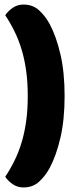

<svg xmlns="http://www.w3.org/2000/svg" viewBox="-20 -758 345 844"><path d="M83 66Q56 66 35 51Q14 36 3 19Q27 -17 45.5 -55.5Q64 -94 76.5 -137Q89 -180 95.5 -229Q102 -278 102 -336Q102 -394 95.5 -443Q89 -492 76.5 -535Q64 -578 45.5 -616.5Q27 -655 3 -691Q14 -708 35 -723Q56 -738 83 -738Q124 -738 151.5 -713Q179 -688 198 -653Q227 -599 245.5 -520Q264 -441 264 -336Q264 -231 245.5 -152Q227 -73 198 -19Q179 16 151.5 41Q124 66 83 66Z"/></svg>

Font: Baloo Bhaina 2 ExtraBold
Style: Regular
Weight: 800
Designer: Yesha Goshar, Manish Minz, Shuchita Grover and Ek Type
Foundry: Ek Type
Version: Version 1.640;hotconv 1.0.111;makeotfexe 2.5.65597; ttfautoh